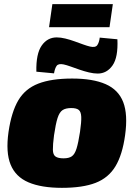

<svg xmlns="http://www.w3.org/2000/svg" viewBox="-20 -892 655 924"><path d="M327 -514Q427 -514 488.5 -487Q550 -460 573 -400.5Q596 -341 582 -241Q569 -147 535.5 -91.5Q502 -36 440 -12Q378 12 278 12Q179 12 117 -14.5Q55 -41 31 -100Q7 -159 21 -257Q35 -353 68 -409Q101 -465 164 -489.5Q227 -514 327 -514ZM323 -372Q296 -372 281 -362Q266 -352 257 -324Q248 -296 240 -241Q234 -195 234.5 -171Q235 -147 247.5 -138.5Q260 -130 286 -130Q312 -130 326 -140Q340 -150 348.5 -177.5Q357 -205 365 -257Q372 -305 371 -329.5Q370 -354 359 -363Q348 -372 323 -372ZM253 -712Q272 -712 294.5 -706.5Q317 -701 339 -693Q361 -685 380.5 -678Q400 -671 413 -668Q439 -662 448 -674.5Q457 -687 460 -711L545 -703Q549 -616 521.5 -577Q494 -538 450 -538Q431 -538 408 -543.5Q385 -549 362 -557Q339 -565 319.5 -572Q300 -579 286 -582Q261 -587 252.5 -575Q244 -563 240 -539L155 -547Q153 -633 180.5 -672.5Q208 -712 253 -712ZM523 -872 507 -761H216L232 -872Z"/></svg>

Font: Exo 2 Black
Style: Italic
Weight: 900
Italic angle: -8°
Designer: Natanael Gama
Foundry: Natanael Gama
Version: Version 2.010